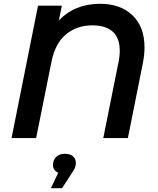

<svg xmlns="http://www.w3.org/2000/svg" viewBox="-20 -730 837 1015"><path d="M744 -479Q744 -440 735 -395L656 0H526L606 -399Q613 -431 613 -462Q613 -529 576 -562.5Q539 -596 468 -596Q386 -596 328.5 -548Q271 -500 252 -403L171 0H41L181 -700H307L291 -622Q376 -710 509 -710Q617 -710 680.5 -649Q744 -588 744 -479ZM381 131Q381 146 375.5 158.5Q370 171 354 194L308 265H249L288 183Q275 178 267.5 167.5Q260 157 260 143Q260 117 276.5 100Q293 83 323 83Q351 83 366 96.5Q381 110 381 131Z"/></svg>

Font: Montserrat Alternates SemiBold
Style: Italic
Weight: 600
Italic angle: -11.3°
Designer: Julieta Ulanovsky
Foundry: Julieta Ulanovsky
Version: Version 7.200